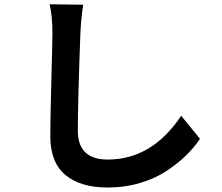

<svg xmlns="http://www.w3.org/2000/svg" viewBox="-20 -795 1017 878"><path d="M360.4 -773.4Q350.6 -708 347.7 -645.5Q335.9 -329.1 335.9 -197.3Q335.9 -65.4 472.7 -65.4Q674.8 -65.4 808.6 -265.6L894.5 -160.2Q868.2 -121.1 832 -85.4Q795.9 -49.8 743.7 -14.6Q691.4 20.5 621.1 41.5Q550.8 62.5 471.7 62.5Q347.7 62.5 278.8 4.9Q210 -52.7 210 -172.9Q210 -244.1 214.8 -426.8Q219.7 -609.4 219.7 -645.5Q219.7 -720.7 207 -775.4Z"/></svg>

Font: Min Sans Bold
Style: Regular
Weight: 700
Designer: Jinseong-Kim, NotoSansCJK, Nunito
Foundry: Jinseong-Kim
Version: Version 1.400;Glyphs 3.1.2 (3151)